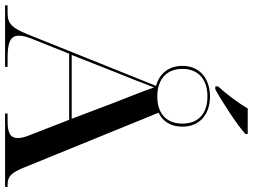

<svg xmlns="http://www.w3.org/2000/svg" viewBox="-140 -858 998 758"><g transform="rotate(90 359.0 -479.0)"><path d="M321 -841V-830H333C387 -860 480 -921 509 -949V-958H408C387 -921 350 -872 321 -841ZM1 0H244V-10H208C147 -10 121 -21 121 -54C121 -67 124 -83 132 -103L192 -253H453L514 -96C522 -77 525 -62 525 -50C525 -20 503 -10 459 -10H428V0H718V-10H708C677 -10 662 -25 643 -71L425 -606C459 -622 480 -654 480 -700C480 -770 430 -809 361 -809C292 -809 240 -770 240 -700C240 -645 272 -609 319 -596L115 -88C91 -29 74 -10 33 -10H1ZM361 -601C296 -601 252 -635 252 -700C252 -765 296 -799 361 -799C426 -799 468 -765 468 -700C468 -635 426 -601 361 -601ZM197 -263 264 -433C284 -482 306 -538 325 -588C344 -535 367 -478 386 -429L449 -263Z"/></g></svg>

Font: Noto Serif Display Medium
Style: Regular
Weight: 500
Designer: Monotype Design Team
Foundry: Monotype Imaging Inc.
Version: Version 2.009